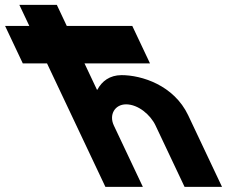

<svg xmlns="http://www.w3.org/2000/svg" viewBox="-283 -752 956 771"><path d="M-165.3 -647.9H-262.6L-191.5 -497.5H-94.2L140.3 -1.5H290.7L174.2 -248C153.7 -291.3 178.2 -333 223.3 -333C271.7 -333 321.2 -291.3 341.6 -248L458.2 -1.5H608.6L472.8 -288.8C415.3 -410.3 285.1 -450.3 205.2 -450.3C157.6 -450.3 125.9 -425.7 108 -391.7H106.3L56.3 -497.5H319.3L248.2 -647.9H-14.9L-54.8 -732.5H-205.3Z"/></svg>

Font: Hussar
Style: BdOpOblFive
Weight: 700
Foundry: Cannot Into Space Fonts
Version: Version 2.00